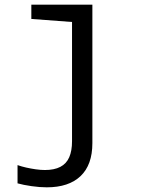

<svg xmlns="http://www.w3.org/2000/svg" viewBox="-20 -556 603 821"><path d="M180 245Q150 245 115 240Q80 235 55 228V150Q72 156 92 160.5Q112 165 133 168Q154 171 172 171Q212 171 238 157.5Q264 144 276 116.5Q288 89 288 48V-462L114 -475V-536H375V56Q375 149 324.5 197Q274 245 180 245Z"/></svg>

Font: Noto Sans Mono SemiCondensed
Style: Regular
Weight: 400
Width: 4
Designer: Monotype Design Team
Foundry: Monotype Imaging Inc.
Version: Version 2.010